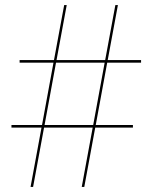

<svg xmlns="http://www.w3.org/2000/svg" viewBox="-20 -734 599 754"><path d="M100 0H110L153 -233H344L301 0H311L354 -233H502V-243H356L401 -488H534V-498H403L443 -714H433L393 -498H202L242 -714H232L192 -498H57V-488H190L145 -243H25V-233H143ZM155 -243 200 -488H391L346 -243Z"/></svg>

Font: Noto Serif Display ExtraLight
Style: Regular
Weight: 200
Designer: Monotype Design Team
Foundry: Monotype Imaging Inc.
Version: Version 2.009